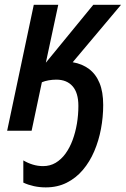

<svg xmlns="http://www.w3.org/2000/svg" viewBox="-20 -561 540 824"><path d="M176.3 243.2Q149.9 243.2 125.2 237.8Q100.6 232.4 80.1 222.7V127.4Q99.1 138.7 120.6 145.3Q142.1 151.9 165 151.9Q194.8 151.9 218.8 137.7Q242.7 123.5 261 98.4Q279.3 73.2 291.5 40.3Q303.7 7.3 310.1 -30.3Q316.4 -67.9 316.4 -106.4Q316.4 -162.6 291.5 -190.9Q266.6 -219.2 221.7 -219.2Q205.1 -219.2 188.7 -216.3Q172.4 -213.4 159.7 -208L115.7 0H10.7L125 -540.5H230L176.8 -292L380.4 -540.5H499.5L292 -293.9Q332.5 -287.1 362.1 -264.9Q391.6 -242.7 407.2 -204.6Q422.9 -166.5 422.9 -110.4Q422.9 -58.6 413.3 -7.8Q403.8 43 384.5 88.1Q365.2 133.3 335.7 168.2Q306.2 203.1 266.4 223.1Q226.6 243.2 176.3 243.2Z"/></svg>

Font: Open Sans SemiCondensed SemiBold
Style: Italic
Weight: 600
Width: 4
Italic angle: -12°
Designer: Monotype Design Team
Foundry: Monotype Imaging Inc.
Version: Version 3.000